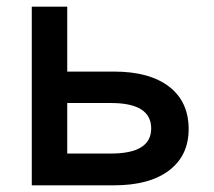

<svg xmlns="http://www.w3.org/2000/svg" viewBox="-20 -554 640 574"><path d="M75 0V-534H181V-340H321Q427 -340 485.5 -295Q544 -250 544 -168Q544 -89 485.5 -44.5Q427 0 321 0ZM181 -95H312Q432 -95 432 -170Q432 -246 312 -246H181Z"/></svg>

Font: Geist Mono SemiBold
Style: Regular
Weight: 600
Monospace: yes
Designer: Basement.studio, Andrés Briganti, Mateo Zaragoza
Foundry: Basement.studio, Vercel, Andrés Briganti, Guido Ferreyra, Mateo Zaragoza
Version: Version 1.500; ttfautohint (v1.8.4.7-5d5b)